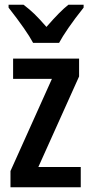

<svg xmlns="http://www.w3.org/2000/svg" viewBox="-20 -786 382 806"><path d="M119 -606H228C245 -638 282 -693 331 -754V-766H267C243 -747 216 -720 175 -673C132 -722 114 -739 79 -766H16V-754C66 -690 101 -640 119 -606ZM24 0H319V-85H141L312 -465V-540H35V-455H198L24 -68Z"/></svg>

Font: Kathrein 67 Medium Condensed
Style: Regular
Weight: 500
Width: 3
Designer: Lazydogs Typefoundry, based on Open Sans by Ascender Corporation
Foundry: Lazydogs Typefoundry
Version: Version 1.003;PS 001.003;hotconv 1.0.88;makeotf.lib2.5.64775